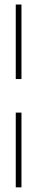

<svg xmlns="http://www.w3.org/2000/svg" viewBox="-20 -638 187 838"><path d="M48.8 -618.2V-293H73.7V-618.2ZM48.8 -146.5V179.7H73.7V-146.5Z"/></svg>

Font: SaysetthaMai Thin
Style: Regular
Weight: 100
Designer: John M. Durdin
Foundry: Lao Script for Windows
Version: Version 1.101